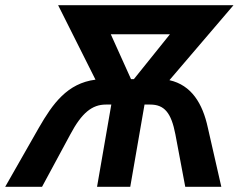

<svg xmlns="http://www.w3.org/2000/svg" viewBox="-61 -720 923 740"><path d="M163 -700 307 -413C198 -399 142 -320 89 -228L-41 0H101L210 -202C254 -285 294 -317 347 -317H368L313 0H441L496 -317H518C572 -317 599 -286 615 -202L653 0H792L740 -228C720 -321 677 -392 592 -411L839 -700ZM366 -588H594L455 -415H444Z"/></svg>

Font: Fixel Text 20240404 SemiBold
Style: Italic
Weight: 600
Width: 4
Italic angle: -10°
Designer: AlfaBravo + MacPaw
Foundry: Kyrylo Tkachov, Marchela Mozhyna, Serhii Makarenko, Maria Weinstein, Zakhar Kryvoshyya
Version: Version 1.211;Glyphs 3.2 (3225)